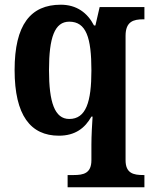

<svg xmlns="http://www.w3.org/2000/svg" viewBox="-20 -566 646 815"><path d="M267 229H593V177H588C547 177 513 170 513 114V-414C513 -475 547 -484 588 -484H593V-536H403L385 -458H379C351 -512 305 -546 238 -546C110 -546 42 -461 42 -269C42 -76 110 10 230 10C300 10 341 -23 368 -71H373C371 -42 368 11 368 48V114C368 170 334 177 293 177H267ZM274 -61C212 -61 188 -132 188 -268C188 -407 212 -474 274 -474C346 -474 368 -406 368 -267C368 -133 345 -61 274 -61Z"/></svg>

Font: Noto Serif Georgian SemiCondensed Bold
Style: Regular
Weight: 700
Width: 4
Designer: Monotype Design Team, Akaki Razmadze
Foundry: Google LLC
Version: Version 2.003